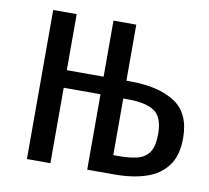

<svg xmlns="http://www.w3.org/2000/svg" viewBox="-65 -612 746 685"><g transform="rotate(10 307.5 -270.0)"><path d="M375.4 -540V-336.9H389.2Q491.8 -336.9 551 -298.7Q610.3 -260.5 610.3 -169.7Q610.3 -107.2 582.8 -70Q555.4 -32.8 506.4 -16.4Q457.4 0 392.3 0H292.8V-273.3H159.5V0H74.4V-540H159.5V-336.9H292.8V-540ZM393.3 -272.3H375.4V-67.2H394.4Q432.8 -67.2 461 -73.8Q489.2 -80.5 504.6 -102.1Q520 -123.6 520 -169.2Q520 -229.2 489.2 -250.8Q458.5 -272.3 393.3 -272.3Z"/></g></svg>

Font: FiraCode Nerd Font
Style: Regular
Weight: 400
Designer: Carrois Corporate, Edenspiekermann AG, Nikita Prokopov
Foundry: Carrois Corporate, Edenspiekermann AG, Nikita Prokopov
Version: Version 6.002;Nerd Fonts 2.2.2